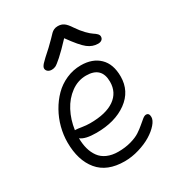

<svg xmlns="http://www.w3.org/2000/svg" viewBox="-198 -903 972 1068"><g transform="rotate(-30 288.0 -369.0)"><path d="M190.9 -594.2Q174.8 -594.2 165.3 -602.3Q155.8 -610.4 155.8 -622.1Q155.8 -632.3 169.2 -647.5Q182.6 -662.6 234.9 -709Q252.9 -725.6 271 -744.4Q289.1 -763.2 296.1 -770.5Q303.2 -777.8 314 -783Q324.7 -788.1 338.9 -788.1Q361.3 -788.1 377 -777.3Q392.6 -766.6 412.1 -736.8Q433.1 -705.6 454.8 -683.3Q476.6 -661.1 489.5 -653.1Q502.4 -645 510.7 -636.5Q519 -627.9 519 -618.2Q519 -605.5 510 -598.1Q501 -590.8 485.8 -590.8Q450.7 -590.8 420.4 -614.3Q390.1 -637.7 336.9 -711.9Q287.1 -658.7 256.8 -631.8Q226.6 -605 215.1 -599.6Q203.6 -594.2 190.9 -594.2ZM287.1 49.8Q174.8 49.8 118.9 -17.8Q63 -85.4 63 -200.2Q63 -247.6 75.4 -295.4Q87.9 -343.3 112.1 -386.2Q136.2 -429.2 169.2 -462.4Q202.1 -495.6 246.8 -515.4Q291.5 -535.2 340.8 -535.2Q415.5 -535.2 459.2 -492.9Q502.9 -450.7 502.9 -371.1Q502.9 -276.9 426.5 -221.4Q350.1 -166 230 -166Q157.7 -166 129.9 -189Q130.4 -150.9 138.7 -120.4Q147 -89.8 164.6 -65.4Q182.1 -41 212.4 -27.6Q242.7 -14.2 283.2 -14.2Q327.6 -14.2 365 -24.7Q402.3 -35.2 425 -50.3Q447.8 -65.4 464.8 -80.3Q481.9 -95.2 495.1 -105.7Q508.3 -116.2 518.1 -116.2Q538.1 -116.2 538.1 -89.8Q538.1 -69.3 516.6 -44.7Q495.1 -20 461.2 0.7Q427.2 21.5 380.4 35.6Q333.5 49.8 287.1 49.8ZM140.1 -238.8Q147.5 -238.8 174.8 -234.4Q202.1 -230 226.1 -230Q328.6 -230 382.8 -268.1Q437 -306.2 437 -375Q437 -471.2 337.9 -471.2Q285.6 -471.2 241.2 -439Q196.8 -406.7 169.2 -354.2Q141.6 -301.8 132.8 -238.8Z"/></g></svg>

Font: Shantell Sans Irregular
Style: Regular
Weight: 300
Designer: Stephen Nixon, Anya Danilova, Shantell Martin
Foundry: Arrow Type
Version: Version 1.006;[9816181b4]